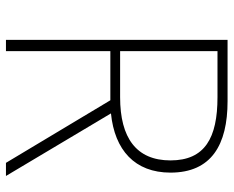

<svg xmlns="http://www.w3.org/2000/svg" viewBox="-88 -678 766 629"><g transform="rotate(90 294.5 -363.0)"><path d="M147 -374V-693H298C431 -693 505 -652 505 -539C505 -427 431 -374 298 -374ZM513 0H556L351 -344C471 -356 545 -422 545 -539C545 -673 454 -726 311 -726H110V0H147V-342H308Z"/></g></svg>

Font: Noto Sans JP Thin
Style: Regular
Weight: 100
Designer: Ryoko NISHIZUKA 西塚涼子 (kana, bopomofo & ideographs); Paul D. Hunt (Latin, Greek & Cyrillic); Sandoll Communications 산돌커뮤니
Foundry: Adobe
Version: Version 2.004;hotconv 1.0.118;makeotfexe 2.5.65603